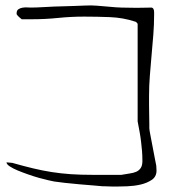

<svg xmlns="http://www.w3.org/2000/svg" viewBox="-20 -684 628 705"><path d="M3.9 -87.9Q6.8 -87.9 15.1 -86.9Q23.4 -85.9 25.4 -85.9Q66.4 -74.2 101.1 -65.9Q135.7 -57.6 169.9 -52.2Q204.1 -46.9 240.2 -44.4Q276.4 -42 319.3 -42Q325.2 -42 340.3 -42Q355.5 -42 372.6 -42Q389.6 -42 404.8 -42Q419.9 -42 425.8 -42Q441.4 -44.9 455.6 -46.9Q469.7 -48.8 480 -53.2Q490.2 -57.6 496.6 -66.9Q502.9 -76.2 502.9 -92.8Q502.9 -112.3 501.5 -129.4Q500 -146.5 498 -163.6Q496.1 -180.7 492.7 -199.2Q489.3 -217.8 485.4 -238.3V-595.7Q485.4 -597.7 481.9 -601.1Q478.5 -604.5 476.6 -604.5Q432.6 -619.1 383.8 -621.1Q335 -623 289.1 -623Q241.2 -623 193.8 -618.2Q146.5 -613.3 97.7 -613.3Q94.7 -613.3 89.4 -613.3Q84 -613.3 78.1 -613.3Q72.3 -613.3 66.9 -613.3Q61.5 -613.3 59.6 -613.3Q56.6 -615.2 49.8 -621.6Q43 -627.9 42 -630.9Q41 -630.9 41 -631.8V-634.8Q41 -645.5 47.4 -649.9Q53.7 -654.3 62.5 -655.8Q71.3 -657.2 80.1 -656.7Q88.9 -656.2 93.8 -656.2Q98.6 -656.2 115.7 -656.7Q132.8 -657.2 155.8 -658.7Q178.7 -660.2 204.1 -660.6Q229.5 -661.1 252.4 -662.1Q275.4 -663.1 292 -663.6Q308.6 -664.1 314.5 -664.1Q319.3 -664.1 335.4 -663.1Q351.6 -662.1 370.1 -660.2Q388.7 -658.2 405.3 -657.2Q421.9 -656.2 425.8 -656.2Q432.6 -656.2 448.2 -655.8Q463.9 -655.3 481.4 -655.3Q499 -655.3 515.1 -655.8Q531.2 -656.2 537.1 -656.2Q541 -655.3 543 -651.9Q544.9 -648.4 545.4 -645Q545.9 -641.6 545.9 -637.7Q545.9 -633.8 545.9 -630.9Q545.9 -593.8 543 -556.6Q540 -519.5 536.6 -481.9Q533.2 -444.3 530.3 -406.7Q527.3 -369.1 527.3 -332Q527.3 -319.3 527.3 -299.8Q527.3 -280.3 527.8 -261.2Q528.3 -242.2 528.3 -228Q528.3 -213.9 528.3 -212.9Q528.3 -208 532.2 -188Q536.1 -168 540.5 -144.5Q544.9 -121.1 548.8 -101.1Q552.7 -81.1 553.7 -76.2Q553.7 -74.2 554.2 -67.9Q554.7 -61.5 554.7 -57.6Q554.7 -35.2 537.1 -23.4Q519.5 -11.7 496.1 -6.3Q472.7 -1 447.8 0Q422.9 1 408.2 1Q404.3 1 396 1Q387.7 1 379.4 0.5Q371.1 0 364.7 0Q358.4 0 357.4 0Q349.6 -1 324.7 -2.9Q299.8 -4.9 271.5 -7.3Q243.2 -9.8 216.8 -12.7Q190.4 -15.6 178.7 -17.6Q173.8 -18.6 158.2 -22Q142.6 -25.4 123.5 -30.8Q104.5 -36.1 83.5 -43.5Q62.5 -50.8 44.9 -58.1Q27.3 -65.4 15.6 -73.2Q3.9 -81.1 3.9 -87.9Z"/></svg>

Font: Zeyada
Style: Regular
Weight: 400
Version: Version 1.002 2010